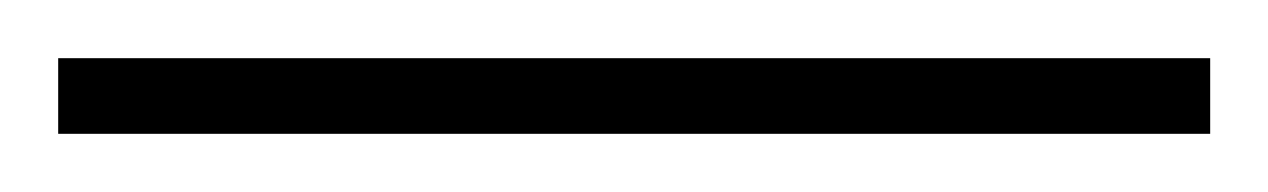

<svg xmlns="http://www.w3.org/2000/svg" viewBox="-24 -806 436 66"><path d="M392 -760H-4V-786H392Z"/></svg>

Font: Noto Sans Sinhala UI ExtraCondensed Thin
Style: Regular
Weight: 100
Width: 2
Designer: Jelle Bosma - Monotype Design Team
Foundry: Monotype Imaging Inc.
Version: Version 2.006; ttfautohint (v1.8.4.7-5d5b)